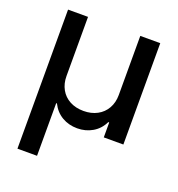

<svg xmlns="http://www.w3.org/2000/svg" viewBox="-132 -638 873 944"><g transform="rotate(20 304.5 -166.0)"><path d="M63.5 -530.3H168V-220.7Q168 -181.6 184.8 -151.4Q201.7 -121.1 232.7 -104.5Q263.7 -87.9 304.7 -87.9Q345.2 -87.9 376.2 -104.5Q407.2 -121.1 424.3 -151.4Q441.4 -181.6 441.4 -220.7V-530.3H545.9V0H443.4V-78.1H438.5Q419.9 -39.1 384.3 -18.1Q348.6 2.9 304.7 2.9Q260.3 2.9 224.9 -17.8Q189.5 -38.6 169.9 -78.1H166V197.3H63.5Z"/></g></svg>

Font: Pretendard Medium
Style: Regular
Weight: 500
Designer: Base glyphs from Inter by Rasmus Andersson; Hangeul glyphs from Noto Sans CJK(Source Han Sans) by Jang Soo-young and Kan
Foundry: Kil Hyung-jin
Version: Version 1.309